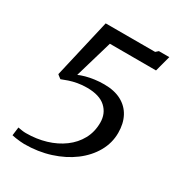

<svg xmlns="http://www.w3.org/2000/svg" viewBox="-182 -870 918 996"><g transform="rotate(30 277.0 -372.5)"><path d="M44.2 -48.8Q55.6 -46.8 68 -44.8Q80.4 -42.9 92.2 -42.9Q155.1 -42.9 210.6 -59.5Q266.1 -76.1 308.6 -107.5Q351.2 -138.9 375.3 -183.1Q399.5 -227.3 399.5 -282.3Q399.5 -337.4 362.1 -371.6Q324.7 -405.8 250.1 -405.8Q219.8 -405.8 193.8 -401Q167.9 -396.3 146.2 -389Q124.4 -381.7 107.3 -374.6L85.1 -391.9L166.2 -743H462.3L477.1 -756.3H539.6L514.4 -662L237.8 -662.3L171.9 -437.8Q188.4 -445.2 211.2 -451.5Q234 -457.8 261.3 -461.6Q288.6 -465.4 318.8 -465.4Q379.2 -465.4 421.3 -443Q463.4 -420.5 485 -379.7Q506.7 -338.9 506.7 -283.4Q506.7 -222.6 476.3 -169.2Q446 -115.8 392.2 -75.5Q338.3 -35.2 266.8 -12.4Q195.3 10.5 112.6 10.5Q102.1 10.5 88 9Q73.8 7.6 60.1 5.6Q46.5 3.5 37.8 1.3Z"/></g></svg>

Font: Merriweather Light
Style: Italic
Weight: 300
Italic angle: -7.8°
Designer: Eben Sorkin
Foundry: Eben Sorkin
Version: Version 2.101